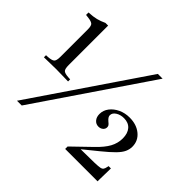

<svg xmlns="http://www.w3.org/2000/svg" viewBox="-159 -945 1169 1169"><g transform="rotate(45 425.5 -361.0)"><path d="M35 -303V-321L53 -322Q82 -324 93 -333Q104 -342 104 -377V-612Q104 -644 93 -652.5Q82 -661 58 -664L34 -667V-688Q74 -690 99 -696.5Q124 -703 152 -716H175V-377Q175 -342 185.5 -333Q196 -324 225 -322L243 -321V-303L139 -305ZM106 0 597 -722H638L147 0ZM521 0V-21L638 -134Q684 -178 704 -215Q724 -252 724 -293Q724 -337 702.5 -361.5Q681 -386 642 -386Q612 -386 590 -372Q568 -358 568 -337Q568 -322 588 -305Q602 -294 605.5 -288Q609 -282 609 -274Q609 -259 597 -249Q585 -239 568 -239Q546 -239 532 -255.5Q518 -272 518 -298Q518 -330 538 -356Q558 -382 591 -397.5Q624 -413 664 -413Q724 -413 762.5 -381Q801 -349 801 -299Q801 -276 791 -254Q781 -232 755 -205.5Q729 -179 681 -140L570 -50L567 -65L708 -67Q738 -68 752 -70.5Q766 -73 771.5 -80.5Q777 -88 780 -104L782 -113H802L800 -17V0Z"/></g></svg>

Font: Baskervville
Style: Regular
Weight: 400
Designer: Alexis Faudot, Rémi Forte, Morgane Pierson, Rafael Ribas, Tanguy Vanlaeys, Rosalie Wagner, Thomas Huot-Marchand
Foundry: ANRT
Version: Version 1.100